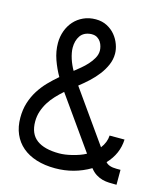

<svg xmlns="http://www.w3.org/2000/svg" viewBox="-98 -706 679 783"><g transform="rotate(15 241.5 -315.0)"><path d="M450.2 -186.5Q447.8 -125.5 403.3 -78.6Q416.5 -63 449.2 -63H466.3H449.2H466.3V0H462.9Q448.7 0 434.6 -0.5Q420.4 -1 406.5 -4.6Q392.6 -8.3 379.2 -16.6Q365.7 -24.9 354 -40Q286.1 0 206.5 0Q162.6 0 127.4 -11Q92.3 -22 67.6 -43Q43 -64 29.8 -94.2Q16.6 -124.5 16.6 -163.1Q16.6 -197.3 25.6 -226.1Q34.7 -254.9 50 -279.3Q65.4 -303.7 85.4 -324.5Q105.5 -345.2 127.4 -363.8Q110.4 -393.1 98.1 -427.5Q85.9 -461.9 85.9 -497.1Q85.9 -523.9 94.7 -548.1Q103.5 -572.3 119.6 -590.3Q135.7 -608.4 158.9 -619.1Q182.1 -629.9 210.9 -629.9Q237.8 -629.9 258.8 -618.9Q279.8 -607.9 293.7 -590.8Q307.6 -573.7 314.9 -553.5Q322.3 -533.2 322.3 -514.2Q322.3 -489.7 312.5 -467Q302.7 -444.3 286.9 -423.6Q271 -402.8 251.2 -384.5Q231.4 -366.2 211.9 -351.1L210.9 -350.1L365.7 -131.3Q385.7 -157.2 387.2 -186.5ZM317.4 -91.3 162.1 -310.5Q145.5 -295.9 130.4 -279.8Q115.2 -263.7 104 -245.6Q92.8 -227.5 85.9 -207Q79.1 -186.5 79.1 -163.6Q79.1 -111.8 111.6 -87.4Q144 -63 206.5 -63Q218.3 -63 232.4 -64.9Q246.6 -66.9 261.2 -70.6Q275.9 -74.2 290.5 -79.3Q305.2 -84.5 317.4 -91.3ZM177.2 -403.3Q189 -412.6 203.1 -424.3Q217.3 -436 229.7 -449.7Q242.2 -463.4 250.7 -478.8Q259.3 -494.1 259.3 -510.3Q259.3 -518.1 256.8 -527.8Q254.4 -537.6 248.8 -546.4Q243.2 -555.2 233.9 -561Q224.6 -566.9 210.9 -566.9H207Q176.8 -564.5 162.8 -544.2Q148.9 -523.9 148.9 -494.1Q148.9 -483.9 151.1 -472.2Q153.3 -460.4 157.2 -448.2Q161.1 -436 166.3 -424.6Q171.4 -413.1 177.2 -403.3ZM466.3 0H447.8Z"/></g></svg>

Font: Fibel Sued LRS
Style: Regular
Weight: 400
Designer: Peter Wiegel
Foundry: Peter Wiegel
Version: Version 000.000